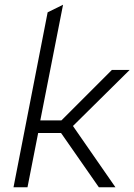

<svg xmlns="http://www.w3.org/2000/svg" viewBox="-20 -790 567 810"><path d="M37 0 181 -738 246 -770 150 -282H239L452 -495H527L258 -229H141L96 0ZM397 0 234 -234 277 -274 467 0Z"/></svg>

Font: REM ExtraLight
Style: Italic
Weight: 250
Italic angle: -11°
Designer: Octavio Pardo
Foundry: Ashler Design
Version: Version 1.005;gftools[0.9.28]